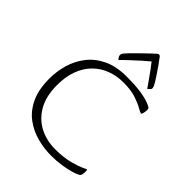

<svg xmlns="http://www.w3.org/2000/svg" viewBox="-248 -1020 1167 1167"><g transform="rotate(45 335.5 -436.5)"><path d="M398 13Q339 13 279.5 -2.5Q220 -18 170 -54.5Q120 -91 90 -154Q60 -217 60 -312Q60 -374 77.5 -434Q95 -494 133.5 -543.5Q172 -593 234 -622.5Q296 -652 384 -652Q464 -652 515 -643.5Q566 -635 597 -620Q613 -613 614.5 -607Q616 -601 616 -596Q616 -589 614.5 -579Q613 -569 610.5 -562Q608 -555 605 -555Q596 -555 571.5 -569.5Q547 -584 504 -598.5Q461 -613 396 -613Q339 -613 289 -594.5Q239 -576 201 -538.5Q163 -501 142 -445.5Q121 -390 121 -316Q121 -219 158 -156Q195 -93 255.5 -62.5Q316 -32 388 -32Q461 -32 514.5 -46.5Q568 -61 593 -74Q609 -82 613 -82Q616 -82 616 -68Q616 -55 613.5 -43Q611 -31 603 -26Q590 -18 559.5 -9Q529 0 487.5 6.5Q446 13 398 13ZM277 -687Q276 -689 269 -697.5Q262 -706 262 -716Q262 -720 263.5 -724Q265 -728 267 -732Q271 -738 285.5 -753.5Q300 -769 320 -788.5Q340 -808 360 -827.5Q380 -847 395.5 -861.5Q411 -876 416 -880Q420 -884 422.5 -885Q425 -886 428 -886Q430 -886 433.5 -885Q437 -884 440 -880Q455 -861 473 -835Q491 -809 508 -783.5Q525 -758 535 -740Q539 -734 542 -726Q545 -718 545 -711Q545 -704 535.5 -696Q526 -688 524 -687Q524 -689 513.5 -704Q503 -719 487.5 -741Q472 -763 455.5 -785.5Q439 -808 426 -824Q404 -806 379 -783.5Q354 -761 331 -739.5Q308 -718 293 -703.5Q278 -689 277 -687Z"/></g></svg>

Font: Briem Hand Thin
Style: Regular
Weight: 100
Designer: Gunnlaugur SE Briem, Eben Sorkin
Foundry: Sorkin Type Co.
Version: Version 1.003